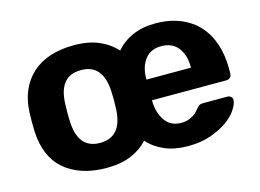

<svg xmlns="http://www.w3.org/2000/svg" viewBox="-78 -668 1103 816"><g transform="rotate(-15 473.5 -260.0)"><path d="M301 10Q240 10 193 -6Q146 -22 113.5 -51Q81 -80 64 -121.5Q47 -163 44 -215Q43 -235 43 -260Q43 -285 44 -305Q49 -409 115 -469.5Q181 -530 301 -530Q363 -530 408.5 -510.5Q454 -491 484 -457Q514 -492 557.5 -511Q601 -530 657 -530Q720 -530 768 -510Q816 -490 847.5 -455Q879 -420 895 -371Q911 -322 911 -265V-242Q911 -231 904 -224.5Q897 -218 886 -218H560V-210Q562 -161 586 -127Q610 -93 657 -93Q674 -93 687 -97.5Q700 -102 710 -108.5Q720 -115 726.5 -122Q733 -129 737 -134Q746 -145 751.5 -147.5Q757 -150 769 -150H873Q883 -150 889.5 -144Q896 -138 895 -128Q894 -112 878.5 -88Q863 -64 833 -42.5Q803 -21 759.5 -5.5Q716 10 658 10Q601 10 557 -8.5Q513 -27 483 -61Q454 -28 409 -9Q364 10 301 10ZM560 -309H756V-311Q756 -365 730.5 -397.5Q705 -430 657 -430Q610 -430 585 -397.5Q560 -365 560 -311ZM301 -100Q397 -100 403 -220Q404 -235 404 -260Q404 -285 403 -300Q400 -359 375 -389.5Q350 -420 301 -420Q252 -420 227 -389.5Q202 -359 200 -300Q199 -285 199 -260Q199 -235 200 -220Q205 -100 301 -100Z"/></g></svg>

Font: Fz Rubik SemBd
Style: Regular
Weight: 600
Designer: Hubert and Fischer
Foundry: Hubert and Fischer
Version: Vit hóa bi FontZin.com